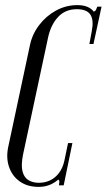

<svg xmlns="http://www.w3.org/2000/svg" viewBox="-20 -725 417 751"><path d="M131.6 6Q86.8 6 56.8 -15.6Q26.8 -37.2 14.9 -73.6Q3 -109.9 12.8 -153.1L96.8 -546.8Q105.6 -590.6 132.8 -626.4Q159.9 -662.2 198.9 -683.6Q237.9 -705 282.6 -705Q306 -705 321.9 -698.2Q337.9 -691.4 347.1 -679.2Q353 -681.9 355.2 -686Q357.5 -690.1 360.6 -699H377.2L345.6 -552.9H329.6L338.9 -602.6Q347.5 -645.6 333.8 -667.3Q320.1 -689 280.4 -689Q235.4 -689 207 -658.4Q178.6 -627.8 167.9 -577.5L70 -119.8Q61.9 -78.6 68 -54.8Q74.1 -31 91 -20.5Q107.9 -10 132.2 -10Q155.4 -10 175.7 -19.4Q196 -28.9 210.9 -48.6Q225.8 -68.2 232.1 -97.9L246.2 -165.5H263.2L229.1 0H210.6Q212 -7.8 212.2 -13.7Q212.4 -19.6 207.8 -22.5Q192.2 -8.9 173.2 -1.4Q154.2 6 131.6 6Z"/></svg>

Font: Emberly Black
Style: Italic
Weight: 900
Italic angle: -12°
Designer: Rajesh Rajput
Foundry: Rajesh Rajput
Version: Version 1.000